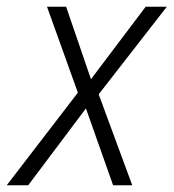

<svg xmlns="http://www.w3.org/2000/svg" viewBox="-68 -552 517 572"><path d="M-48 0 164 -276 72 -532H129L203 -316L366 -532H429L226 -271L326 0H269L188 -229L16 0Z"/></svg>

Font: Noto Sans SemiCondensed Light
Style: Italic
Weight: 300
Width: 4
Italic angle: -12°
Designer: Monotype Design Team
Foundry: Monotype Imaging Inc.
Version: Version 2.013; ttfautohint (v1.8.4.7-5d5b)